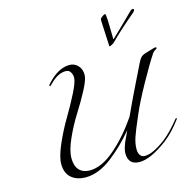

<svg xmlns="http://www.w3.org/2000/svg" viewBox="-163 -1363 1508 1537"><g transform="rotate(-15 591.5 -594.5)"><path d="M817 -946Q811 -946 811 -954Q811 -976 806 -1059Q801 -1142 801 -1166Q801 -1175 805 -1180.5Q809 -1186 822 -1195Q837 -1206 844 -1206Q851 -1206 853 -1158Q854 -1136 854.5 -1105.5Q855 -1075 856 -1040.5Q857 -1006 857 -994H859Q935 -1065 1048 -1178Q1058 -1188 1069 -1188Q1078 -1188 1078 -1178Q1078 -1170 1058 -1153Q929 -1045 849 -963Q847 -961 831 -953Q829 -952 826 -950.5Q823 -949 820.5 -947.5Q818 -946 817 -946ZM561 -778Q561 -740 518 -658.5Q475 -577 423.5 -496Q372 -415 329 -319.5Q286 -224 286 -161Q286 -95 317.5 -61.5Q349 -28 405 -28Q502 -28 611.5 -121.5Q721 -215 821 -360Q870 -468 938.5 -607.5Q1007 -747 1012 -757Q1025 -785 1038.5 -798.5Q1052 -812 1078 -820Q1153 -844 1165 -844Q1173 -844 1173 -836Q1173 -833 1167.5 -830Q1162 -827 1152 -820Q1142 -813 1134 -801Q1090 -735 1012.5 -596.5Q935 -458 894 -362Q841 -240 824.5 -190.5Q808 -141 808 -93Q808 -65 821 -45.5Q834 -26 861 -26Q926 -26 1035 -108Q1097 -156 1171 -248Q1175 -254 1179 -254Q1183 -254 1183 -250Q1183 -248 1181 -244Q1113 -152 1043 -98Q900 10 807 10Q713 10 713 -87Q713 -106 721 -133Q729 -160 737.5 -179Q746 -198 759.5 -226Q773 -254 775 -259H774Q725 -202 680 -158Q635 -114 581 -71.5Q527 -29 470.5 -6Q414 17 360 17Q285 17 240 -22Q195 -61 195 -137Q195 -196 238.5 -295.5Q282 -395 334.5 -483Q387 -571 430.5 -657Q474 -743 474 -779Q474 -804 461 -825Q448 -846 421 -846Q358 -846 294 -782Q274 -762 272 -762Q266 -762 266 -768Q266 -774 288 -796Q375 -886 464 -886Q503 -886 532 -857Q561 -828 561 -778Z"/></g></svg>

Font: Miama Nueva
Style: Medium
Weight: 400
Italic angle: -28°
Version: Version 1.0